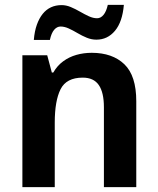

<svg xmlns="http://www.w3.org/2000/svg" viewBox="-20 -769 649 789"><path d="M357 -552Q442 -552 491 -505Q540 -458 540 -353V0H407V-328Q407 -389 386 -419.5Q365 -450 320 -450Q253 -450 229 -402.5Q205 -355 205 -265V0H72V-542H174L193 -471H199Q215 -499 239.5 -517Q264 -535 294 -543.5Q324 -552 357 -552ZM489 -749Q483 -679 452.5 -642.5Q422 -606 376 -606Q356 -606 336.5 -614Q317 -622 298.5 -633Q280 -644 262.5 -652Q245 -660 229 -660Q214 -660 202.5 -646.5Q191 -633 185 -605H119Q122 -641 131.5 -667.5Q141 -694 155.5 -712Q170 -730 189.5 -739Q209 -748 233 -748Q252 -748 271 -740Q290 -732 309 -721Q328 -710 345.5 -702Q363 -694 379 -694Q394 -694 405.5 -708Q417 -722 423 -749Z"/></svg>

Font: Noto Sans Display SemiBold
Style: Regular
Weight: 600
Designer: Monotype Design Team
Foundry: Monotype Imaging Inc.
Version: Version 2.003